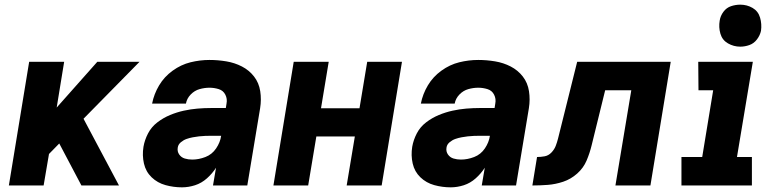

<svg xmlns="http://www.w3.org/2000/svg" viewBox="-20 -795 3352 823"><path d="M18 0H167L190 -135L234 -180L329 0H490L338 -286L578 -530H397L223 -334L255 -530H105Z M760 8Q788 8 816 -1Q844 -10 867 -30.5Q890 -51 906 -76L893 0H1040L1095 -331Q1101 -368 1095.5 -404Q1090 -440 1069 -467Q1048 -494 1017 -510Q986 -526 950 -532Q914 -538 878 -538Q837 -538 796.5 -528Q756 -518 720 -492Q684 -466 662 -429Q640 -392 632 -351H777Q781 -373 797.5 -390Q814 -407 835.5 -413Q857 -419 878 -419Q898 -419 917.5 -413Q937 -407 946 -389Q955 -371 951 -351L948 -332H886Q856 -332 826.5 -329.5Q797 -327 767.5 -320.5Q738 -314 709 -302Q680 -290 654.5 -270.5Q629 -251 614.5 -223Q600 -195 595 -166Q589 -129 597 -94Q605 -59 630 -35Q655 -11 689.5 -1.5Q724 8 760 8ZM804 -111Q787 -111 772 -115.5Q757 -120 748 -133Q739 -146 742 -163Q744 -176 755.5 -185.5Q767 -195 780 -199.5Q793 -204 806.5 -206.5Q820 -209 833 -210.5Q846 -212 859.5 -212.5Q873 -213 886 -213H928Q924 -185 906.5 -159Q889 -133 860.5 -122Q832 -111 804 -111Z M1152 0H1301L1336 -210H1501L1466 0H1616L1703 -530H1554L1521 -331H1356L1389 -530H1239Z M1912 8Q1940 8 1968 -1Q1996 -10 2019 -30.5Q2042 -51 2058 -76L2045 0H2192L2247 -331Q2253 -368 2247.5 -404Q2242 -440 2221 -467Q2200 -494 2169 -510Q2138 -526 2102 -532Q2066 -538 2030 -538Q1989 -538 1948.5 -528Q1908 -518 1872 -492Q1836 -466 1814 -429Q1792 -392 1784 -351H1929Q1933 -373 1949.5 -390Q1966 -407 1987.5 -413Q2009 -419 2030 -419Q2050 -419 2069.5 -413Q2089 -407 2098 -389Q2107 -371 2103 -351L2100 -332H2038Q2008 -332 1978.5 -329.5Q1949 -327 1919.5 -320.5Q1890 -314 1861 -302Q1832 -290 1806.5 -270.5Q1781 -251 1766.5 -223Q1752 -195 1747 -166Q1741 -129 1749 -94Q1757 -59 1782 -35Q1807 -11 1841.5 -1.5Q1876 8 1912 8ZM1956 -111Q1939 -111 1924 -115.5Q1909 -120 1900 -133Q1891 -146 1894 -163Q1896 -176 1907.5 -185.5Q1919 -195 1932 -199.5Q1945 -204 1958.5 -206.5Q1972 -209 1985 -210.5Q1998 -212 2011.5 -212.5Q2025 -213 2038 -213H2080Q2076 -185 2058.5 -159Q2041 -133 2012.5 -122Q1984 -111 1956 -111Z M2262 0Q2295 0 2328 -2.5Q2361 -5 2394 -16Q2427 -27 2454 -51Q2481 -75 2494.5 -107Q2508 -139 2516 -172L2574 -408H2686L2618 0H2768L2855 -530H2454L2372 -201Q2368 -185 2362 -169.5Q2356 -154 2343.5 -141Q2331 -128 2314.5 -125Q2298 -122 2282 -122Z M2901 0H3203V-122H3139L3207 -530H2973L2974 -408H3037L2990 -122H2901ZM3153 -595Q3173 -595 3192.5 -602Q3212 -609 3225 -626.5Q3238 -644 3242 -663Q3246 -692 3238 -719.5Q3230 -747 3206 -761Q3182 -775 3153 -775Q3133 -775 3113.5 -768.5Q3094 -762 3081 -744.5Q3068 -727 3065 -707Q3060 -678 3068 -650.5Q3076 -623 3100.5 -609Q3125 -595 3153 -595Z"/></svg>

Font: Iosevka Sparkle Heavy Oblique
Style: Regular
Weight: 900
Italic angle: -9°
Designer: Belleve Invis
Foundry: Belleve Invis
Version: Version 4.5.0; ttfautohint (v1.8.3)